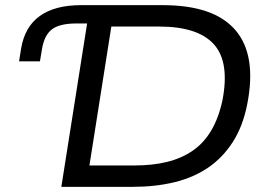

<svg xmlns="http://www.w3.org/2000/svg" viewBox="-20 -725 1051 745"><path d="M218 0 318 -634H277Q212 -634 182 -611.5Q152 -589 143 -535L135 -487H54L62 -537Q76 -621 134.5 -663Q193 -705 294 -705H612Q811 -705 894 -607.5Q977 -510 939 -319Q922 -234 883 -173.5Q844 -113 787.5 -74.5Q731 -36 657 -18Q583 0 494 0ZM327 -83H503Q571 -83 627 -96.5Q683 -110 726.5 -139.5Q770 -169 799 -217.5Q828 -266 843 -335Q872 -484 810 -553Q748 -622 597 -622H412Z"/></svg>

Font: Nunito Sans 7pt SemiExpanded
Style: Italic
Weight: 400
Width: 6
Italic angle: -9°
Designer: Vernon Adams
Foundry: Vernon Adams
Version: Version 3.101;gftools[0.9.27]